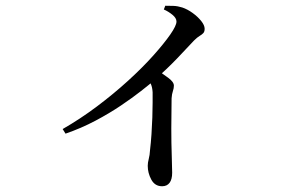

<svg xmlns="http://www.w3.org/2000/svg" viewBox="-20 -590 1040 668"><path d="M198 -141Q259 -176 317 -219.5Q375 -263 425.5 -309Q476 -355 513.5 -397Q551 -439 572.5 -470Q594 -501 594 -515Q594 -527 580 -538.5Q566 -550 550 -557L555 -570Q569 -570 583.5 -569.5Q598 -569 614 -564Q632 -558 650 -545Q668 -532 680 -517Q692 -502 692 -490Q692 -480 687.5 -475Q683 -470 674.5 -465Q666 -460 655 -449Q631 -423 596.5 -387Q562 -351 517 -311Q501 -297 471 -273.5Q441 -250 401 -223Q361 -196 312 -170Q263 -144 208 -125ZM544 58Q519 58 506.5 35Q494 12 494 -13Q494 -24 497.5 -37Q501 -50 502 -68Q505 -93 507 -122.5Q509 -152 510 -181Q511 -210 511 -233Q511 -256 511 -269Q510 -286 505 -297.5Q500 -309 489 -324L521 -351Q545 -334 565 -319.5Q585 -305 585 -292Q585 -283 581.5 -273Q578 -263 577 -248Q576 -195 576 -143Q576 -91 577.5 -50Q579 -9 579 11Q579 34 570 46Q561 58 544 58Z"/></svg>

Font: Noto Serif SC ExtraLight Medium
Style: Regular
Weight: 500
Version: Version 2.002-H1;hotconv 1.1.0;makeotfexe 2.6.0